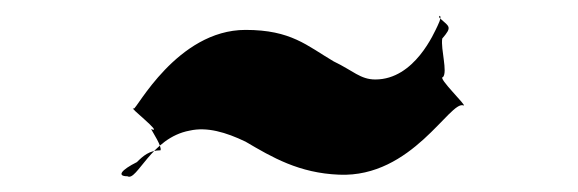

<svg xmlns="http://www.w3.org/2000/svg" viewBox="-20 -544 734 244"><path d="M536 -511C532 -503 507 -443 457 -443C438 -443 429 -454 404 -466C370 -486 350 -506 292 -506C205 -506 153 -404 150 -406C141 -410 189 -373 172 -380C174 -376 186 -358 184 -353C170 -353 162 -346 154 -338C134 -328 128 -320 142 -320C154 -313 172 -369 221 -378C243 -383 267 -376 292 -364C326 -344 360 -324 411 -322C504 -318 552 -417 569 -410C575 -408 535 -446 543 -446C549 -453 540 -481 542 -495C555 -510 551 -510 540 -520C534 -524 545 -529 536 -511Z"/></svg>

Font: Hussar Przerywany
Style: Regular
Weight: 400
Foundry: Cannot Into Space Fonts
Version: Version 0.982